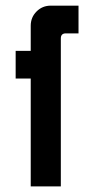

<svg xmlns="http://www.w3.org/2000/svg" viewBox="-20 -663 344 683"><path d="M160.7 -642.9H259.3V-544.3H214.3Q196.4 -544.3 196.4 -526.4V0H89.3V-383.6H35.7V-482.1H89.3V-571.4Q89.3 -601.4 110 -622.1Q130.7 -642.9 160.7 -642.9Z"/></svg>

Font: Aire Exterior
Style: Regular
Weight: 400
Width: 4
Designer: Jayvee Enaguas (HarvettFox96)
Version: 20190503.02